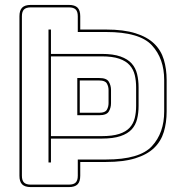

<svg xmlns="http://www.w3.org/2000/svg" viewBox="-20 -750 732 780"><path d="M105 10Q81 10 70 -1Q59 -12 59 -36V-684Q59 -708 70 -719Q81 -730 105 -730H260Q284 -730 295 -719Q306 -708 306 -684V-630H411Q482 -630 530 -615Q578 -600 606 -573Q634 -546 645.5 -508Q657 -470 657 -425V-297Q657 -252 645.5 -214Q634 -176 606 -149Q578 -122 530 -107Q482 -92 411 -92H306V-36Q306 -12 295 -1Q284 10 260 10ZM260 0Q279 0 287.5 -8.5Q296 -17 296 -36V-102H411Q547 -102 597 -156Q647 -210 647 -297V-425Q647 -512 597 -566Q547 -620 411 -620H296V-684Q296 -703 287.5 -711.5Q279 -720 260 -720H105Q86 -720 77.5 -711.5Q69 -703 69 -684V-36Q69 -17 77.5 -8.5Q86 0 105 0ZM177 -90V-630H187V-531H393Q440 -531 469.5 -520.5Q499 -510 515 -492Q531 -474 537 -449Q543 -424 543 -395V-320Q543 -291 537 -266.5Q531 -242 515 -224.5Q499 -207 469.5 -197Q440 -187 393 -187H187V-90ZM187 -197H393Q437 -197 464.5 -206Q492 -215 507 -231.5Q522 -248 527.5 -270.5Q533 -293 533 -320V-395Q533 -422 527.5 -445Q522 -468 507 -485Q492 -502 464.5 -511.5Q437 -521 393 -521H187ZM294 -433H384Q413 -433 422 -418Q431 -403 431 -384V-331Q431 -312 422 -297Q413 -282 384 -282H294ZM384 -423H304V-292H384Q407 -292 414 -304Q421 -316 421 -331V-384Q421 -399 414 -411Q407 -423 384 -423Z"/></svg>

Font: Bungee Outline
Style: Regular
Weight: 400
Designer: David Jonathan Ross
Foundry: David Jonathan Ross
Version: Version 1.000;PS 1.0;hotconv 1.0.72;makeotf.lib2.5.5900